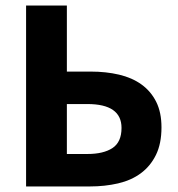

<svg xmlns="http://www.w3.org/2000/svg" viewBox="-20 -672 640 692"><path d="M74 0V-652H221V-414H307Q362 -414 409 -403Q456 -392 490 -367.5Q524 -343 543 -305Q562 -267 562 -213Q562 -154 542 -113.5Q522 -73 487.5 -47.5Q453 -22 405.5 -11Q358 0 304 0ZM221 -117H295Q353 -117 385.5 -138.5Q418 -160 418 -211Q418 -297 295 -297H221Z"/></svg>

Font: Source Code Pro
Style: Bold
Weight: 700
Monospace: yes
Designer: Paul D. Hunt, Teo Tuominen
Foundry: Adobe Systems Incorporated
Version: Version 2.030;PS 1.000;hotconv 16.6.51;makeotf.lib2.5.65220